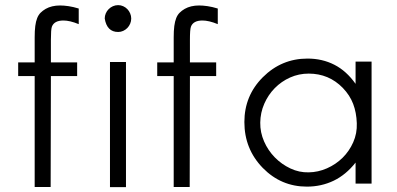

<svg xmlns="http://www.w3.org/2000/svg" viewBox="-20 -748 1587 768"><path d="M294.9 -651.4Q277.3 -658.7 261.7 -662.4Q246.1 -666 233.9 -666Q196.8 -666 187.5 -641.1Q183.6 -630.4 183.6 -588.9V-498.5H288.6V-443.8H183.6L182.6 0H118.7V-443.8H52.7V-498.5H118.7V-598.6Q118.7 -625.5 121.1 -644Q123.5 -662.6 128.7 -675.5Q133.8 -688.5 142.3 -697Q150.9 -705.6 162.6 -712.4Q186.5 -726.1 220.2 -726.1Q235.4 -726.1 253.9 -723.4Q272.5 -720.7 294.9 -713.9Z M504.9 -673.8Q504.9 -663.1 500.7 -653.3Q496.6 -643.6 489.5 -636.2Q482.4 -628.9 472.9 -624.5Q463.4 -620.1 452.6 -620.1Q407.7 -620.1 398.9 -673.8Q398.9 -684.6 403.1 -694.3Q407.2 -704.1 414.6 -711.4Q421.9 -718.8 431.6 -723.1Q441.4 -727.5 452.6 -727.5Q463.4 -727.5 472.9 -723.1Q482.4 -718.8 489.5 -711.4Q496.6 -704.1 500.7 -694.3Q504.9 -684.6 504.9 -673.8ZM483.9 0.5H419.9V-500H483.9Z M851.1 -651.4Q833.5 -658.7 817.9 -662.4Q802.2 -666 790 -666Q752.9 -666 743.7 -641.1Q739.7 -630.4 739.7 -588.9V-498.5H844.7V-443.8H739.7L738.8 0H674.8V-443.8H608.9V-498.5H674.8V-598.6Q674.8 -625.5 677.2 -644Q679.7 -662.6 684.8 -675.5Q689.9 -688.5 698.5 -697Q707 -705.6 718.8 -712.4Q742.7 -726.1 776.4 -726.1Q791.5 -726.1 810.1 -723.4Q828.6 -720.7 851.1 -713.9Z M1466.3 -13.7H1402.3V-97.7Q1363.8 -48.8 1314.5 -25.1Q1265.1 -1.5 1207.5 -1.5Q1104.5 -1.5 1031.2 -76.2Q957.5 -151.9 957.5 -259.8Q957.5 -365.2 1031.2 -439Q1106 -513.7 1210 -513.7Q1269 -513.7 1317.4 -489Q1365.7 -464.4 1402.3 -412.6V-501.5H1466.3ZM1407.2 -254.9Q1405.8 -297.9 1392.6 -332.5Q1379.4 -367.2 1351.1 -396.5Q1295.4 -453.6 1214.8 -453.6Q1175.3 -453.6 1140.4 -438Q1105.5 -422.4 1079.1 -395.5Q1052.7 -368.7 1037.1 -333Q1021.5 -297.4 1021 -257.3Q1020.5 -218.3 1036.4 -182.1Q1052.2 -146 1079.3 -118.4Q1106.4 -90.8 1141.6 -74.2Q1176.8 -57.6 1214.8 -58.6Q1252.4 -59.1 1287.8 -74.7Q1323.2 -90.3 1350.1 -116.7Q1377 -143.1 1392.8 -178.7Q1408.7 -214.4 1407.2 -254.9Z"/></svg>

Font: Kawthoolei
Style: Regular
Weight: 400
Designer: Moe Zed
Foundry: Moe Zed
Version: Version 1.000;July 10, 2024;FontCreator 14.0.0.2901 32-bit